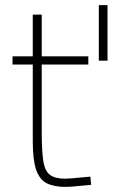

<svg xmlns="http://www.w3.org/2000/svg" viewBox="-20 -720 440 750"><path d="M366 -483V-700H400V-483ZM235 10Q190 10 162 -4.5Q134 -19 121 -57.5Q108 -96 108 -168V-468H29V-500H108V-663H143V-500H325V-468H143V-206Q143 -132 149 -92Q155 -52 175 -37Q195 -22 235 -22Q245 -22 262.5 -23.5Q280 -25 299 -27Q318 -29 333 -30L336 2Q322 3 303.5 5Q285 7 266.5 8.5Q248 10 235 10Z"/></svg>

Font: Cairo Play ExtraLight
Style: Regular
Weight: 250
Version: Version 3.119